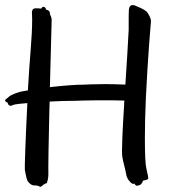

<svg xmlns="http://www.w3.org/2000/svg" viewBox="-20 -731 667 758"><path d="M184 -654C184 -656 183 -660 183 -660C183 -660 183 -663 178 -673C177 -684 174 -687 174 -687C174 -687 172 -691 162 -693C161 -697 160 -699 160 -699C159 -701 155 -704 150 -704C150 -704 146 -704 143 -697C124 -699 117 -698 117 -698C111 -697 106 -691 106 -683C106 -673 107 -664 107 -654C107 -581 97 -502 90 -374L66 -370C52 -367 25 -358 15 -349C5 -339 0 -339 0 -334C1 -332 3 -327 10 -326C11 -320 15 -314 19 -314C25 -311 27 -317 41 -319C45 -320 63 -322 88 -324C81 -186 77 -68 78 -61C79 -54 84 -29 87 -21C89 -13 103 1 114 1C125 1 132 2 137 6C141 9 146 2 152 -2C152 -2 158 -7 165 -8C172 -29 171 -44 171 -44C170 -59 172 -174 175 -301C175 -301 175 -311 176 -330C208 -332 242 -333 276 -333C276 -333 323 -335 387 -335C413 -335 442 -335 471 -334C470 -327 470 -321 470 -316C465 -238 459 -129 463 -111C466 -92 475 -63 478 -44C481 -24 494 -12 499 -8C499 -8 504 -3 511 -6C513 -1 517 1 517 1C520 4 527 1 533 -1C533 -1 540 -4 545 -18C562 -21 564 -24 564 -24C567 -28 564 -38 558 -65C554 -81 552 -121 552 -185C552 -228 553 -282 556 -347C564 -509 575 -638 576 -648C577 -658 564 -680 559 -685C554 -690 536 -700 525 -704C513 -709 511 -711 503 -711C496 -711 491 -706 489 -695C488 -684 488 -664 488 -646V-613C486 -569 480 -475 475 -397C448 -398 420 -399 396 -399C351 -399 317 -397 317 -397C274 -397 222 -392 177 -387Z"/></svg>

Font: Oregano
Style: Regular
Weight: 400
Designer: Astigmatic (AOETI)
Foundry: Astigmatic (AOETI)
Version: Version 1.000